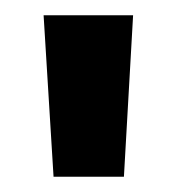

<svg xmlns="http://www.w3.org/2000/svg" viewBox="-20 -775 232 251"><path d="M50 -544 37 -755H154L142 -544Z"/></svg>

Font: DM Sans 9pt 36pt
Style: Bold
Weight: 700
Version: Version 4.004;gftools[0.9.30]